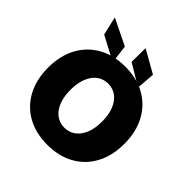

<svg xmlns="http://www.w3.org/2000/svg" viewBox="-180 -785 923 923"><g transform="rotate(45 281.0 -323.5)"><path d="M281.2 7.8Q202.6 7.8 144.2 -25Q85.8 -57.7 53.9 -117.4Q21.9 -177.1 21.9 -257.4Q21.9 -338.2 53.9 -397.8Q85.8 -457.4 144.2 -490.4Q202.6 -523.4 281.2 -523.4Q360.4 -523.4 418.5 -490.4Q476.7 -457.4 508.6 -397.8Q540.6 -338.2 540.6 -257.4Q540.6 -177.1 508.7 -117.4Q476.9 -57.7 418.6 -25Q360.4 7.8 281.2 7.8ZM281.2 -108.4Q313.2 -108.4 337.5 -126.3Q361.9 -144.1 375.5 -177.6Q389.1 -211.1 389.1 -257.4Q389.1 -304.1 375.5 -337.6Q361.9 -371.2 337.6 -389.4Q313.4 -407.6 281.2 -407.6Q248.8 -407.6 224.6 -389.6Q200.4 -371.5 186.9 -337.9Q173.4 -304.4 173.4 -257.4Q173.6 -211.1 187.1 -177.6Q200.6 -144.1 224.8 -126.3Q249 -108.4 281.2 -108.4ZM223.2 -495.5 100 -560.7 78.1 -655.1 211.7 -589.8ZM395.5 -495.5 286.3 -560.7 287.3 -655.1 402.7 -589.8Z"/></g></svg>

Font: Inter Display V
Style: Regular
Weight: 400
Designer: Rasmus Andersson
Foundry: rsms
Version: Version 3.015;git-src